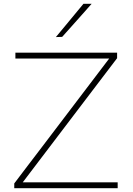

<svg xmlns="http://www.w3.org/2000/svg" viewBox="-20 -990 699 1010"><path d="M55 0V-25Q85.5 -65.5 123.8 -115.8Q162 -166 201 -217Q240 -268 272 -310.5L568 -700L591 -682H368Q299 -682 221.8 -682Q144.5 -682 61 -682V-713H596V-684Q544.5 -616.5 495.2 -551.5Q446 -486.5 396 -421L80 -5L66 -31H270Q319 -31 378.8 -31Q438.5 -31 496.5 -31Q554.5 -31 599 -31V0ZM274 -795Q311 -839.5 347 -883Q383 -926.5 419 -970H462Q436 -940.5 410.2 -911.5Q384.5 -882.5 358.8 -853.8Q333 -825 307 -796Z"/></svg>

Font: Commissioner Thin
Style: Regular
Weight: 100
Designer: Kostas Bartsokas
Foundry: Kostas Bartsokas
Version: Version 1.001;gftools[0.9.23]